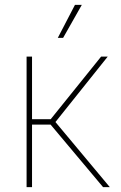

<svg xmlns="http://www.w3.org/2000/svg" viewBox="-20 -773 501 793"><path d="M89.8 0V-539.1H112.3V-280.8H189.5L397.5 -539.1H424.8L209 -269L433.6 0H405.8L189 -258.3H112.3V0ZM218.8 -616.7 289.6 -752.9H317.9L240.7 -616.7Z"/></svg>

Font: Inter 18pt Thin
Style: Regular
Weight: 250
Designer: Rasmus Andersson
Foundry: rsms
Version: Version 4.001;git-66647c0bb